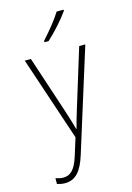

<svg xmlns="http://www.w3.org/2000/svg" viewBox="-146 -837 793 1152"><g transform="rotate(-15 250.0 -261.0)"><path d="M209 -615V-606H234C279 -646 338 -712 370 -758V-765H327C298 -718 253 -664 209 -615ZM110 243C177 243 215 196 244 103L442 -530H404L293 -169C280 -126 269 -91 260 -54H258C251 -80 243 -108 223 -170L104 -530H66L241 -7L206 105C181 184 150 208 108 208C92 208 76 204 61 199V235C78 240 93 243 110 243Z"/></g></svg>

Font: Noto Sans Mono ExtraCondensed ExtraLight
Style: Regular
Weight: 200
Width: 2
Designer: Monotype Design Team
Foundry: Monotype Imaging Inc.
Version: Version 2.014